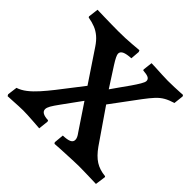

<svg xmlns="http://www.w3.org/2000/svg" viewBox="-161 -819 996 996"><g transform="rotate(45 337.0 -320.5)"><path d="M360 7 355 0 360 -54Q392 -55 407 -62Q422 -69 422 -84Q422 -92 418 -101Q414 -110 405 -122L312 -261L238 -159Q216 -129 207 -113Q198 -97 198 -86Q198 -58 250 -56L253 -49L247 6Q247 6 233 5Q219 4 198 2.5Q177 1 157 0Q137 -1 123 -1Q108 -1 89.5 0Q71 1 53.5 2Q36 3 24.5 3.5Q13 4 13 4L8 -5L15 -59Q40 -67 64.5 -86Q89 -105 114 -133Q139 -161 165 -194L268 -327L153 -499Q135 -526 115.5 -542.5Q96 -559 73.5 -568Q51 -577 22 -582L19 -587L26 -643Q26 -643 40.5 -642.5Q55 -642 78.5 -641.5Q102 -641 129 -640.5Q156 -640 181 -640Q206 -640 232 -641Q258 -642 279.5 -644Q301 -646 314.5 -647Q328 -648 328 -648L332 -639L328 -589Q294 -587 278 -579.5Q262 -572 262 -557Q262 -543 289.5 -500Q317 -457 359 -392Q373 -413 391.5 -438.5Q410 -464 427 -488.5Q444 -513 455.5 -532.5Q467 -552 467 -561Q467 -574 455.5 -580Q444 -586 416 -588L414 -593L420 -645Q428 -645 450 -644Q472 -643 497.5 -641.5Q523 -640 544 -640Q567 -640 592 -641Q617 -642 634.5 -643Q652 -644 652 -644L656 -637L650 -583Q620 -574 599 -562Q578 -550 559.5 -530Q541 -510 517 -478L405 -327L531 -144Q560 -103 590.5 -83.5Q621 -64 664 -60L667 -56L659 2Q659 2 645.5 1.5Q632 1 611.5 0.5Q591 0 569.5 -0.5Q548 -1 532 -1Q516 -1 494 0Q472 1 448.5 2Q425 3 405 4Q385 5 372.5 6Q360 7 360 7Z"/></g></svg>

Font: Alegreya SemiBold
Style: Regular
Weight: 600
Designer: Juan Pablo del Peral
Foundry: Huerta Tipografica
Version: Version 2.009